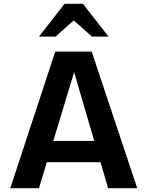

<svg xmlns="http://www.w3.org/2000/svg" viewBox="-20 -993 778 1013"><path d="M34.2 0 271.5 -720.7H463.9L704.1 0H550.3L510.3 -137.2H227.1L185.5 0ZM261.2 -249.5H477.1L371.1 -612.3ZM185.5 -799.8 320.8 -973.1H417.5L552.7 -799.8H465.3L369.1 -885.3L272.9 -799.8Z"/></svg>

Font: Monda
Style: Bold
Weight: 700
Designer: Vernon Adams
Foundry: Vernon Adams
Version: Version 2.100; ttfautohint (v1.8.3)